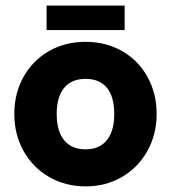

<svg xmlns="http://www.w3.org/2000/svg" viewBox="-20 -653 609 684"><path d="M31 -247Q31 -321 64 -379.5Q97 -438 154.5 -471Q212 -504 285 -504Q357 -504 415 -471Q473 -438 505.5 -379Q538 -320 538 -247Q538 -174 505 -115Q472 -56 414.5 -22.5Q357 11 285 11Q213 11 155 -22.5Q97 -56 64 -115Q31 -174 31 -247ZM387 -247Q387 -308 361 -340Q335 -372 285 -372Q235 -372 208.5 -340Q182 -308 182 -247Q182 -186 208.5 -153.5Q235 -121 285 -121Q334 -121 360.5 -153.5Q387 -186 387 -247ZM146 -633H424V-546H146Z"/></svg>

Font: Hanken Grotesk Black
Style: Regular
Weight: 900
Designer: Alfredo Marco Pradil
Foundry: Hanken Design Co.
Version: Version 3.014